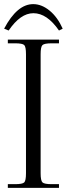

<svg xmlns="http://www.w3.org/2000/svg" viewBox="-20 -911 324 931"><path d="M0 -772Q63 -891 141 -891Q182 -891 220.5 -859.5Q259 -828 284 -772L266 -763Q208 -847 142 -847Q79 -847 22 -763ZM18 0V-18H53Q89 -18 97.5 -26.5Q106 -35 106 -71V-648Q106 -684 97.5 -692.5Q89 -701 53 -701H18V-719H266V-701H231Q195 -701 186 -692.5Q177 -684 177 -648V-71Q177 -35 186 -26.5Q195 -18 231 -18H266V0Z"/></svg>

Font: Foglihten068fMac
Style: Regular
Weight: 500
Designer: gluk (gluksza@wp.pl)
Foundry: gluk (gluksza@wp.pl)
Version: Version 0.68